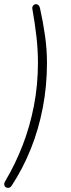

<svg xmlns="http://www.w3.org/2000/svg" viewBox="-44 -731 344 936"><path d="M13 174Q7 183 -0.5 184.5Q-8 186 -14.5 182.5Q-21 179 -23 171Q-25 163 -19 153Q31 69 66.5 -23Q102 -115 121.5 -216Q141 -317 141 -426Q141 -488 133.5 -553.5Q126 -619 114 -686Q112 -696 116.5 -702.5Q121 -709 128 -710.5Q135 -712 141.5 -707.5Q148 -703 151 -691Q166 -624 175.5 -557Q185 -490 185 -424Q185 -312 164.5 -205.5Q144 -99 105.5 -3.5Q67 92 13 174Z"/></svg>

Font: Nunito Variable Extra Light
Style: Italic
Weight: 200
Italic angle: -9°
Designer: Vernon Adams
Foundry: Vernon Adams
Version: Version 3.602